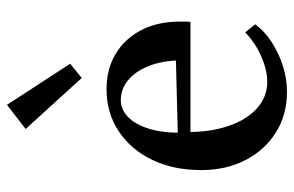

<svg xmlns="http://www.w3.org/2000/svg" viewBox="-170 -680 864 565"><g transform="rotate(-90 262.5 -398.0)"><path d="M274 14Q207 14 155 -18.5Q103 -51 73.5 -108Q44 -165 44 -238Q44 -320 74 -382.5Q104 -445 158 -481Q212 -517 282 -517Q341 -517 385.5 -490.5Q430 -464 455.5 -415.5Q481 -367 481 -300Q481 -293 481 -285.5Q481 -278 480 -270H139L156 -285Q155 -215 173 -160.5Q191 -106 225 -75Q259 -44 304 -44Q338 -44 379 -62Q420 -80 449 -109L473 -80Q453 -52 420.5 -31Q388 -10 350.5 2Q313 14 274 14ZM154 -292 137 -307 375 -313 367 -297Q366 -354 350 -393.5Q334 -433 308 -454Q282 -475 250 -475Q222 -475 200 -453.5Q178 -432 165.5 -391.5Q153 -351 154 -292ZM315 -590 165 -755 236 -810 357 -624Z"/></g></svg>

Font: Wittgenstein Medium
Style: Regular
Weight: 500
Designer: Jörg Drees
Foundry: Jörg Drees
Version: Version 1.500